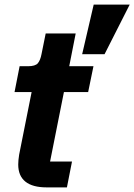

<svg xmlns="http://www.w3.org/2000/svg" viewBox="-20 -812 582 832"><path d="M270 0H182Q121 0 90 -25Q59 -50 59 -99Q59 -107 60 -119Q61 -131 63 -142L117 -413H43L65 -525H101Q133 -525 144 -538Q155 -551 160 -578L178 -667H308L280 -525H385L362 -413H257L197 -112H292ZM542 -792 433 -577H336L386 -792Z"/></svg>

Font: IBM Plex Sans Var
Style: Italic
Weight: 400
Italic angle: -11.31°
Designer: Mike Abbink, Paul van der Laan, Pieter van Rosmalen
Foundry: Bold Monday
Version: Version 1.001